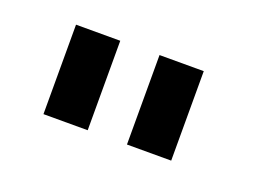

<svg xmlns="http://www.w3.org/2000/svg" viewBox="-44 -812 505 363"><g transform="rotate(20 208.5 -630.0)"><path d="M60 -540V-720H149V-540ZM228 -540V-720H317V-540Z"/></g></svg>

Font: Cns Manrope Med
Style: Regular
Weight: 500
Designer: Mikhail Sharanda
Foundry: Mikhail Sharanda
Version: Version 4.504